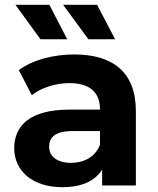

<svg xmlns="http://www.w3.org/2000/svg" viewBox="-20 -770 654 797"><path d="M395 -169C376 -119 329 -94 275 -94C218 -94 184 -120 184 -161C184 -198 206 -226 283 -226H395ZM239 7C318 7 374 -18 404 -66V0H544V-309C544 -469 450 -544 288 -544C203 -544 116 -522 58 -479L112 -375C151 -406 211 -425 268 -425C354 -425 395 -385 395 -317V-315H268C104 -315 39 -248 39 -155C39 -61 114 7 239 7ZM185 -750H44L148 -607H259ZM383 -750H242L347 -607H458Z"/></svg>

Font: Montserrat-Alt1
Style: Bold
Weight: 700
Designer: Differentunic
Foundry: Differentunic
Version: Version 7.222